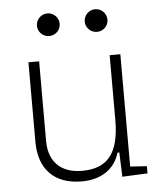

<svg xmlns="http://www.w3.org/2000/svg" viewBox="-52 -765 691 821"><g transform="rotate(-5 293.0 -354.5)"><path d="M266.6 9.8C349.6 9.8 408.7 -30.3 428.7 -99.6H436.5L440.4 4.9L548.8 0V-30.8L477.5 -35.6V-517.6H431.6V-239.3C431.6 -91.8 377 -35.2 271.5 -35.2C181.6 -35.2 128.9 -85.4 128.9 -175.8V-517.6H83V-175.8C83 -57.6 149.4 9.8 266.6 9.8ZM181.6 -621.6C208.5 -621.6 230.5 -643.1 230.5 -669.9C230.5 -696.8 208.5 -718.8 181.6 -718.8C154.8 -718.8 132.8 -696.8 132.8 -669.9C132.8 -643.1 154.8 -621.6 181.6 -621.6ZM386.7 -621.6C413.6 -621.6 435.5 -643.1 435.5 -669.9C435.5 -696.8 413.6 -718.8 386.7 -718.8C359.9 -718.8 337.9 -696.8 337.9 -669.9C337.9 -643.1 359.9 -621.6 386.7 -621.6Z"/></g></svg>

Font: Cascadia Mono PL ExtraLight
Style: Regular
Weight: 200
Monospace: yes
Designer: Aaron Bell
Foundry: Saja Typeworks
Version: Version 2404.023